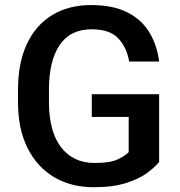

<svg xmlns="http://www.w3.org/2000/svg" viewBox="-20 -741 721 770"><path d="M618.2 -363.3V-91.8Q603 -72.3 571.3 -48.3Q539.6 -24.4 486.6 -7.3Q433.6 9.8 355 9.8Q265.6 9.8 197.5 -30.3Q129.4 -70.3 90.8 -146.7Q52.2 -223.1 52.2 -331.1V-380.4Q52.2 -488.3 87.6 -564.2Q123 -640.1 189 -680.4Q254.9 -720.7 345.2 -720.7Q432.6 -720.7 490.2 -691.7Q547.9 -662.6 578.9 -611.3Q609.9 -560.1 618.2 -494.1H498Q488.8 -549.8 454.8 -586.7Q420.9 -623.5 347.2 -623.5Q261.7 -623.5 219 -560.1Q176.3 -496.6 176.3 -381.3V-331.1Q176.3 -213.9 224.9 -150.6Q273.4 -87.4 359.9 -87.4Q422.9 -87.4 453.1 -102.3Q483.4 -117.2 496.1 -130.9V-272H348.1V-363.3Z"/></svg>

Font: Vazirmatn RD UI FD Medium
Style: Regular
Weight: 500
Designer: Saber Rastikerdar
Foundry: Saber Rastikerdar
Version: Version 33.003